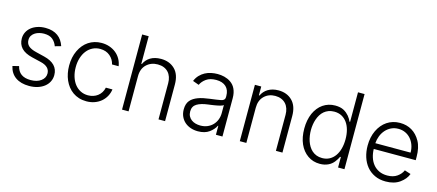

<svg xmlns="http://www.w3.org/2000/svg" viewBox="-52 -1254 4088 1795"><g transform="rotate(15 1991.5 -357.0)"><path d="M57.2 -128.9 117.9 -143.8Q140.6 -45.5 254.3 -45.5Q316.8 -45.5 354.8 -73.9Q392.4 -101.9 392.4 -144.5Q392.4 -212 303.6 -233.3L214.5 -254.6Q143.1 -271.7 109.2 -308.4Q75.3 -345.2 75.3 -400.2Q75.3 -433.9 89.5 -462Q103.7 -490.1 129.1 -510.3Q154.5 -530.5 189.3 -541.7Q224.1 -552.9 265.3 -552.9Q302.6 -552.9 332.4 -544.2Q362.2 -535.5 385.1 -519Q408 -502.5 424 -479Q440 -455.6 449.9 -425.8L392 -409.4Q378.9 -447.1 349.8 -471.9Q320.3 -497.2 265.3 -497.2Q244 -497.2 221.6 -491.8Q199.2 -486.5 180.8 -475.1Q162.3 -463.8 150.6 -446Q138.8 -428.3 138.8 -403.1Q138.8 -367.5 162.8 -345.7Q186.8 -323.9 238.3 -311.4L320.7 -291.2Q457.7 -257.5 457.7 -147.4Q457.7 -112.9 443 -83.6Q428.3 -54.3 401.6 -33.4Q375 -12.4 337.7 -0.5Q300.4 11.4 255.3 11.4Q174.4 11.4 123.2 -24.5Q72.1 -60.4 57.2 -128.9Z M568.2 -270.2Q568.2 -351.9 598.7 -416.2Q614 -448.2 635.1 -473.5Q656.2 -498.9 682.9 -516.5Q709.5 -534.1 741.1 -543.5Q772.7 -552.9 808.2 -552.9Q849.4 -552.9 884.9 -540.7Q920.5 -528.4 948 -506.2Q975.5 -484 993.4 -452.8Q1011.4 -421.5 1017 -383.5H953.1Q943.2 -430 905.5 -462.7Q867.5 -495.4 809.3 -495.4Q770.2 -495.4 737.6 -479Q704.9 -462.7 681.5 -433.2Q658 -403.8 644.9 -362.7Q631.7 -321.7 631.7 -272.4Q631.7 -222.7 644.5 -181.1Q657.3 -139.6 680.6 -109.7Q703.8 -79.9 736.7 -63.2Q769.5 -46.5 809.3 -46.5Q836.3 -46.5 859.9 -54.2Q883.5 -61.8 902.5 -76.2Q921.5 -90.6 934.7 -111.5Q947.8 -132.5 953.5 -159.1H1017.4Q1012.1 -122.2 994.9 -90.9Q977.6 -59.7 950.5 -36.9Q923.3 -14.2 887.6 -1.4Q851.9 11.4 809.3 11.4Q769.9 11.4 736.7 0.9Q703.5 -9.6 676.7 -28.6Q649.9 -47.6 629.6 -73.7Q609.4 -99.8 595.7 -131Q582 -162.3 575.1 -197.6Q568.2 -233 568.2 -270.2Z M1152.7 0V-727.3H1215.9V-459.9H1221.6Q1231.2 -481.2 1246.1 -498.2Q1261 -515.3 1281.1 -527.3Q1301.1 -539.4 1326.7 -546Q1352.3 -552.6 1383.2 -552.6Q1465.9 -552.6 1517.8 -501.8Q1569.2 -451.3 1569.2 -353.3V0H1505.7V-349.4Q1505.7 -382.1 1496.6 -408.7Q1487.6 -435.4 1470 -454.5Q1452.4 -473.7 1426.7 -484.2Q1400.9 -494.7 1367.2 -494.7Q1302.2 -494.7 1258.9 -453.5Q1215.9 -412.6 1215.9 -340.9V0Z M1735.8 -238.3Q1749.3 -254.3 1767.9 -266Q1786.6 -277.7 1809.7 -286.2Q1832.7 -294.7 1860.3 -300.4Q1887.8 -306.1 1918.7 -310Q1953.1 -314.3 1979.6 -318.2Q2006 -322.1 2024.5 -325.6Q2061.4 -332.7 2061.4 -363.3V-376.1Q2061.4 -404.5 2052.9 -426.7Q2044.4 -448.9 2028.1 -464.3Q2011.7 -479.8 1987.7 -487.9Q1963.8 -496.1 1932.9 -496.1Q1873.6 -496.1 1837 -470.2Q1800.4 -444.2 1784.8 -409.1L1724.8 -430.8Q1738.6 -464.5 1761 -487.7Q1783.4 -511 1810.7 -525.6Q1838.1 -540.1 1869 -546.5Q1899.9 -552.9 1931.1 -552.9Q1946.7 -552.9 1963.2 -551.1Q1979.8 -549.4 1996.3 -545.1Q2012.8 -540.8 2028.8 -533.9Q2044.7 -527 2059.3 -516.7Q2073.9 -506.7 2085.9 -492.9Q2098 -479 2106.5 -460.9Q2115.1 -442.8 2119.9 -420.3Q2124.6 -397.7 2124.6 -370.4V0H2061.4V-86.3H2057.5Q2040.5 -50.1 1998.6 -18.8Q1956.7 12.4 1888.5 12.4Q1851.6 12.4 1818.9 1.4Q1786.2 -9.6 1761.9 -30.7Q1737.6 -51.8 1723.4 -82.4Q1709.2 -112.9 1709.2 -152.3Q1709.2 -206.3 1735.8 -238.3ZM1772.4 -149.5Q1772.4 -122.9 1782.7 -103.2Q1793 -83.5 1810.4 -70.7Q1827.8 -57.9 1850.1 -51.7Q1872.5 -45.5 1897 -45.5Q1935 -45.5 1965.4 -58.4Q1995.7 -71.4 2017 -93.8Q2038.4 -116.1 2049.9 -146Q2061.4 -175.8 2061.4 -209.2V-288Q2052.6 -279.1 2026.6 -272.7Q2013.8 -269.5 1999.6 -266.9Q1985.4 -264.2 1971.1 -261.9Q1956.7 -259.6 1943.4 -257.8Q1930 -256 1918.7 -254.6Q1849.4 -246.1 1811.1 -222.7Q1772.4 -199.2 1772.4 -149.5Z M2292.6 0V-545.5H2354V-459.9H2359.7Q2369.3 -480.8 2384.4 -497.9Q2399.5 -514.9 2419.7 -527.2Q2440 -539.4 2465.2 -546Q2490.4 -552.6 2520.2 -552.6Q2603 -552.6 2654.1 -501.4Q2705.3 -450.3 2705.3 -353.3V0H2642V-349.4Q2642 -381.4 2633 -408.2Q2623.9 -435 2606.4 -454.2Q2588.8 -473.4 2563 -484Q2537.3 -494.7 2504.3 -494.7Q2440.3 -494.7 2398.1 -453.5Q2355.8 -412.3 2355.8 -340.9V0Z M2872.5 -419Q2886.7 -450.6 2906.8 -475.5Q2926.8 -500.4 2951.9 -517.6Q2976.9 -534.8 3006.6 -543.9Q3036.2 -552.9 3069.6 -552.9Q3120 -552.9 3152.7 -535.2Q3169 -526.3 3182.2 -515.1Q3195.3 -503.9 3205.4 -491.7Q3215.6 -479.4 3223.2 -466.6Q3230.8 -453.8 3236.2 -441.4H3241.8V-727.3H3305.4V0H3243.6V-101.2H3236.2Q3230.5 -88.8 3222.7 -76.2Q3214.8 -63.6 3204.9 -50.4Q3195 -37.3 3181.6 -26.1Q3168.3 -14.9 3151.5 -6.6Q3134.6 1.8 3113.8 6.6Q3093 11.4 3068.5 11.4Q3002.1 11.4 2951.3 -24.1Q2899.9 -60 2872 -122.7Q2844.1 -185.4 2844.1 -271.3Q2844.1 -353.7 2872.5 -419ZM3076 -46.5Q3115.8 -46.5 3146.8 -63.4Q3177.9 -80.3 3199.2 -110.3Q3220.5 -140.3 3231.7 -181.6Q3242.9 -223 3242.9 -272.4Q3242.9 -321.4 3231.9 -362.2Q3220.9 -403.1 3199.6 -432.7Q3178.3 -462.4 3147.2 -478.9Q3116.1 -495.4 3076 -495.4Q3045.5 -495.4 3021.1 -486.3Q2996.8 -477.3 2978.2 -461.5Q2959.5 -445.7 2946.2 -424.2Q2932.9 -402.7 2924.4 -377.8Q2915.8 -353 2911.8 -326.2Q2907.7 -299.4 2907.7 -272.4Q2907.7 -246.4 2911.6 -219.5Q2915.5 -192.5 2923.8 -167.4Q2932.2 -142.4 2945.5 -120.4Q2958.8 -98.4 2977.5 -81.9Q2996.1 -65.3 3020.6 -55.9Q3045.1 -46.5 3076 -46.5Z M3457.4 -269.5Q3457.4 -351.9 3487.9 -416.2Q3503.2 -448.2 3524.3 -473.5Q3545.5 -498.9 3571.9 -516.5Q3598.4 -534.1 3629.6 -543.5Q3660.9 -552.9 3696.4 -552.9Q3762.1 -552.9 3812.1 -522.9Q3862.2 -492.9 3894.2 -435.7Q3927.2 -376.8 3927.2 -285.2V-253.9H3521Q3522 -211.3 3533.9 -173.7Q3545.8 -136 3568.7 -107.8Q3591.6 -79.5 3625.9 -63Q3660.2 -46.5 3706 -46.5Q3735.1 -46.5 3758.9 -53.3Q3782.7 -60 3801.1 -73.2Q3838.1 -99.4 3853.7 -136L3913.7 -116.5Q3895.2 -65.3 3841.6 -27Q3788 11.4 3706 11.4Q3645.6 11.4 3599.1 -10.7Q3552.6 -32.7 3521.1 -70.8Q3489.7 -109 3473.5 -160.2Q3457.4 -211.3 3457.4 -269.5ZM3521.3 -309.7H3862.6Q3862.6 -349.1 3850.3 -383Q3838.1 -416.9 3816.2 -441.9Q3794.4 -467 3763.8 -481.2Q3733.3 -495.4 3696.4 -495.4Q3657.7 -495.4 3626.4 -480.1Q3595.2 -464.8 3572.6 -439.1Q3550.1 -413.4 3536.9 -379.8Q3523.8 -346.2 3521.3 -309.7Z"/></g></svg>

Font: Inter P Light
Style: Regular
Weight: 300
Designer: Rasmus Andersson
Foundry: rsms
Version: Version 3.018;git-588b23468